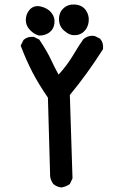

<svg xmlns="http://www.w3.org/2000/svg" viewBox="-20 -817 540 847"><path d="M249 9.8Q230.5 7.3 216.3 -4.4L215.3 -4.9L214.8 -5.9Q203.6 -20.5 201.2 -39.1V-39.6L191.4 -386.2Q151.4 -444.3 123 -498.5Q94.7 -553.7 72.8 -611.8L71.3 -615.7L73.2 -619.6L83 -639.2L84 -641.1L85.4 -642.1Q102.1 -656.7 127.9 -654.3H129.9L131.3 -653.3L150.9 -643.6L153.3 -642.6L154.8 -640.1Q188 -590.8 206.1 -551.3Q213.4 -535.6 221.7 -519.3Q230 -502.9 238.3 -487.8Q273.9 -526.4 300.3 -569.8Q330.6 -620.6 346.7 -642.6L347.2 -643.6L348.1 -644Q369.1 -662.6 397 -658.2L398.4 -657.7L399.9 -657.2L419.4 -647.5L421.4 -646.5L422.4 -645Q437 -628.4 434.6 -602.5L434.1 -600.1L433.1 -598.1Q365.2 -491.2 288.1 -397.9L299.8 -32.7V-30.3L298.8 -27.8L289.1 -7.3L288.1 -4.9L285.6 -3.4Q269 7.3 251 9.8H250ZM152.3 -660.2Q131.8 -665 113.3 -683.6Q93.8 -703.1 93.8 -729.5Q93.8 -735.8 95 -742.2Q96.2 -748.5 98.4 -754.2Q100.6 -759.8 104 -765.1Q107.4 -770.5 111.8 -775.4Q131.8 -795.9 162.6 -787.6Q190.9 -780.3 206.5 -761.2Q223.1 -741.2 220.2 -714.8Q217.3 -688 197.8 -673.8Q188.5 -667 177.5 -663.6Q166.5 -660.2 154.3 -660.2H153.3ZM300.8 -662.1Q293.9 -663.1 287.4 -665.8Q280.8 -668.5 274.4 -672.9Q268.1 -677.2 261.2 -683.1Q240.2 -702.6 240.2 -732.4Q240.2 -762.2 260.5 -780.8Q280.8 -799.3 311.5 -796.9Q343.3 -794.4 359.4 -771Q374.5 -748.5 371.1 -720.9Q367.7 -693.4 349.1 -676.8Q330.6 -659.7 300.8 -662.1Z"/></svg>

Font: NaikaiFont
Style: Bold
Weight: 700
Version: Version 1.89